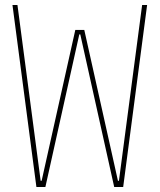

<svg xmlns="http://www.w3.org/2000/svg" viewBox="-20 -750 640 770"><path d="M126 0 30 -730H50L143 -25H147L282 -630H318L453 -25H457L550 -730H570L474 0H438L302 -612H298L162 0Z"/></svg>

Font: M PLUS Code Latin Expanded Thin
Style: Regular
Weight: 250
Width: 7
Designer: Coji Morishita
Foundry: UNDERFOREST DESIGN
Version: Version 1.002; ttfautohint (v1.8.3)